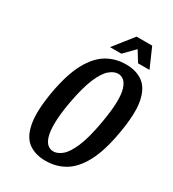

<svg xmlns="http://www.w3.org/2000/svg" viewBox="-211 -993 1003 1116"><g transform="rotate(30 290.5 -435.0)"><path d="M273 10Q203 10 157.5 -23.5Q112 -57 97.5 -136Q83 -215 106 -350Q130 -485 172.5 -563.5Q215 -642 272.5 -676Q330 -710 400 -710Q470 -710 515.5 -676Q561 -642 575.5 -563.5Q590 -485 566 -350Q543 -215 500.5 -136Q458 -57 400.5 -23.5Q343 10 273 10ZM285 -60Q313 -60 342.5 -84.5Q372 -109 399 -172Q426 -235 446 -350Q461 -436 462 -492.5Q463 -549 452.5 -581Q442 -613 425 -626.5Q408 -640 387 -640Q360 -640 330.5 -615.5Q301 -591 274 -528Q247 -465 226 -350Q211 -264 210.5 -207.5Q210 -151 220 -119Q230 -87 247 -73.5Q264 -60 285 -60ZM268 -750 371 -880H476L533 -750H456L413 -820L344 -750Z"/></g></svg>

Font: Cuprum
Style: Bold Italic
Weight: 700
Italic angle: -10°
Designer: Jovanny Lemonad
Foundry: Jovanny Lemonad
Version: Version 3.000